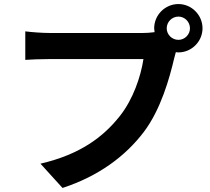

<svg xmlns="http://www.w3.org/2000/svg" viewBox="-20 -873 1040 949"><path d="M804 -733C804 -765 830 -791 862 -791C893 -791 919 -765 919 -733C919 -702 893 -676 862 -676C830 -676 804 -702 804 -733ZM742 -733 744 -714C723 -711 701 -710 687 -710C630 -710 299 -710 224 -710C191 -710 134 -714 105 -718V-577C130 -579 178 -581 224 -581C299 -581 629 -581 689 -581C676 -495 638 -382 572 -299C491 -197 378 -110 180 -64L289 56C467 -2 600 -101 691 -221C775 -332 818 -487 841 -585L849 -615L862 -614C927 -614 981 -668 981 -733C981 -799 927 -853 862 -853C796 -853 742 -799 742 -733Z"/></svg>

Font: Noto Sans Mono CJK HK
Style: Bold
Weight: 700
Designer: Ryoko NISHIZUKA 西塚涼子 (kana, bopomofo & ideographs); Paul D. Hunt (Latin, Greek & Cyrillic); Sandoll Communications 산돌커뮤니
Foundry: Adobe
Version: Version 2.004;hotconv 1.0.118;makeotfexe 2.5.65603